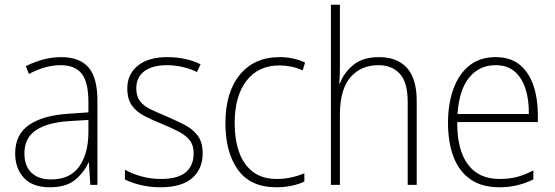

<svg xmlns="http://www.w3.org/2000/svg" viewBox="-20 -780 2343 810"><path d="M238 -539Q316 -539 353.5 -495.5Q391 -452 391 -355V0H361L355 -94H353Q334 -52 296.5 -21Q259 10 190 10Q117 10 80.5 -30Q44 -70 44 -133Q44 -212 102 -252.5Q160 -293 267 -300L353 -306V-349Q353 -434 324.5 -469.5Q296 -505 236 -505Q204 -505 171 -496Q138 -487 102 -468L89 -501Q123 -518 160.5 -528.5Q198 -539 238 -539ZM270 -269Q180 -263 131.5 -230.5Q83 -198 83 -133Q83 -80 112.5 -51.5Q142 -23 195 -23Q275 -23 313.5 -76.5Q352 -130 353 -219V-274Z M835 -133Q835 -67 790.5 -28.5Q746 10 658 10Q610 10 571 0Q532 -10 507 -23V-64Q539 -46 578 -35.5Q617 -25 658 -25Q731 -25 764 -53.5Q797 -82 797 -133Q797 -167 780.5 -188Q764 -209 734.5 -224.5Q705 -240 666 -256Q623 -273 589.5 -290.5Q556 -308 536.5 -335Q517 -362 517 -407Q517 -467 561.5 -503Q606 -539 685 -539Q726 -539 762 -531Q798 -523 826 -509L811 -476Q786 -489 752 -497Q718 -505 684 -505Q624 -505 589.5 -480Q555 -455 555 -407Q555 -374 570.5 -353.5Q586 -333 615 -319Q644 -305 683 -289Q724 -271 758.5 -253.5Q793 -236 814 -208Q835 -180 835 -133Z M1146 10Q1037 10 984 -63.5Q931 -137 931 -260Q931 -391 992 -465Q1053 -539 1159 -539Q1219 -539 1267 -516L1257 -483Q1233 -494 1208 -499Q1183 -504 1159 -504Q1070 -504 1020 -439.5Q970 -375 970 -261Q970 -192 988.5 -139Q1007 -86 1046.5 -55.5Q1086 -25 1148 -25Q1179 -25 1208.5 -31.5Q1238 -38 1264 -49V-14Q1241 -3 1211 3.5Q1181 10 1146 10Z M1414 -504Q1414 -481 1413.5 -464.5Q1413 -448 1411 -428H1414Q1430 -472 1470 -505.5Q1510 -539 1579 -539Q1656 -539 1697 -493.5Q1738 -448 1738 -354V0H1700V-349Q1700 -432 1667 -468.5Q1634 -505 1576 -505Q1503 -505 1458.5 -454Q1414 -403 1414 -296V0H1376V-760H1414Z M2071 -539Q2134 -539 2173 -506.5Q2212 -474 2230.5 -419Q2249 -364 2249 -297V-265H1909Q1908 -149 1953.5 -87Q1999 -25 2087 -25Q2127 -25 2159 -33Q2191 -41 2230 -61V-23Q2197 -7 2162.5 1.5Q2128 10 2086 10Q2012 10 1964 -24Q1916 -58 1893 -119Q1870 -180 1870 -262Q1870 -341 1892.5 -404Q1915 -467 1959.5 -503Q2004 -539 2071 -539ZM2071 -505Q2002 -505 1959.5 -453Q1917 -401 1910 -299H2211Q2212 -358 2197 -405Q2182 -452 2151 -478.5Q2120 -505 2071 -505Z"/></svg>

Font: Noto Sans Khmer SemiCondensed ExtraLight
Style: Regular
Weight: 200
Width: 4
Designer: Danh Hong and the Monotype Design Team
Foundry: Monotype Imaging Inc.
Version: Version 2.004; ttfautohint (v1.8.4.7-5d5b)